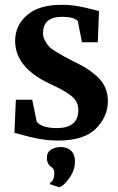

<svg xmlns="http://www.w3.org/2000/svg" viewBox="-20 -577 489 799"><path d="M221 8Q181 8 141.5 0.5Q102 -7 74.5 -15Q47 -23 40 -24L46 -162H114L133 -70Q155 -44 216 -44Q306 -44 306 -119Q306 -154 278 -177Q250 -200 184 -230Q43 -297 43 -407Q43 -471 92.5 -514Q142 -557 236 -557Q272 -557 305.5 -551Q339 -545 362.5 -538.5Q386 -532 392 -531L387 -401H321L304 -489Q288 -507 239 -507Q159 -507 159 -439Q159 -423 166.5 -409Q174 -395 182 -385.5Q190 -376 212 -362.5Q234 -349 245 -343Q256 -337 287 -321Q316 -307 336 -295Q356 -283 380 -262.5Q404 -242 416.5 -215.5Q429 -189 429 -157Q429 -92 379.5 -42Q330 8 221 8ZM292 95Q292 132 267.5 165.5Q243 199 226 202L189 190L188 184Q206 176 206 141Q206 125 191 116Q175 104 175 80Q175 56 193 45.5Q211 35 231 35H234Q260 35 276 50.5Q292 66 292 95Z"/></svg>

Font: Aikya
Style: Bold
Weight: 700
Designer: Neelakash Kshetrimayum (Latin subset based on Merriweather by Eben Sorkin)
Foundry: Brand New Type
Version: Version 1.00 b005